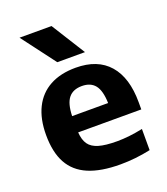

<svg xmlns="http://www.w3.org/2000/svg" viewBox="-148 -911 889 1023"><g transform="rotate(-20 297.0 -399.0)"><path d="M562 -227H204Q207 -183.5 224.5 -158.8Q242 -134 279.8 -122.8Q317.5 -111.5 383.5 -111.5Q451 -111.5 529.5 -128V-8Q444 10.5 358.5 10.5Q248.5 10.5 177.8 -19.5Q107 -49.5 72.8 -111.8Q38.5 -174 38.5 -272.5Q38.5 -362.5 70 -426Q101.5 -489.5 162 -522.5Q222.5 -555.5 308.5 -555.5Q432.5 -555.5 497.2 -481.2Q562 -407 562 -267.5ZM203.5 -319.5H407.5Q405.5 -390 380.8 -421.2Q356 -452.5 306.5 -452.5Q256 -452.5 230.8 -421.2Q205.5 -390 203.5 -319.5ZM227.5 -616.5 83 -808H264.5L384.5 -616.5Z"/></g></svg>

Font: Encode Sans Semi Expanded
Style: Bold
Weight: 700
Width: 6
Designer: Multiple Designers
Foundry: Impallari Type
Version: Version 2.000